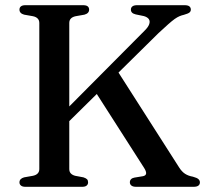

<svg xmlns="http://www.w3.org/2000/svg" viewBox="-20 -720 794 740"><path d="M201 -263.5 536.5 -601Q551 -615 555 -626.5Q559 -638 553.8 -646Q548.5 -654 534.5 -658L503 -664.5Q493 -667 488.8 -671.5Q484.5 -676 484.5 -683Q484.5 -691 490.5 -695.5Q496.5 -700 508.5 -700H691.5Q704 -700 709.8 -695.5Q715.5 -691 715.5 -683Q715.5 -676 710.2 -671.8Q705 -667.5 689 -663Q680 -661 671.8 -657.5Q663.5 -654 653.2 -646.8Q643 -639.5 628 -626.2Q613 -613 590.5 -592L219 -225.5ZM338.5 -380.5 428 -454 670.5 -74.5Q681 -58 693.5 -50Q706 -42 723.5 -39Q740 -34.5 745.2 -29.2Q750.5 -24 750.5 -17Q750.5 -9 744.5 -4.5Q738.5 0 726 0H505Q492.5 0 486.5 -4.8Q480.5 -9.5 480.5 -17.5Q480.5 -24.5 485 -29.2Q489.5 -34 498 -35.5L531.5 -41Q542.5 -43.5 543.2 -51.5Q544 -59.5 535 -73.5ZM247 -68.5Q247 -58 252.8 -51.8Q258.5 -45.5 269.5 -42.5L301.5 -36.5Q312 -33 315.8 -28.8Q319.5 -24.5 319.5 -17Q319.5 -9.5 314 -4.8Q308.5 0 296.5 0H78Q66.5 0 60.8 -4.8Q55 -9.5 55 -17Q55 -31.5 73 -36.5L107 -42.5Q119 -45 125.2 -51.5Q131.5 -58 131.5 -68.5V-631.5Q131.5 -642 125.2 -648.5Q119 -655 107 -657.5L73 -663.5Q55 -668.5 55 -683Q55 -691 60.8 -695.5Q66.5 -700 78 -700H300Q312.5 -700 318 -695.5Q323.5 -691 323.5 -683Q323.5 -668.5 305.5 -663.5L271.5 -657.5Q259.5 -655 253.2 -648.5Q247 -642 247 -631.5Z"/></svg>

Font: Fraunces 24pt
Style: Regular
Weight: 400
Version: Version 1.000;[b76b70a41]